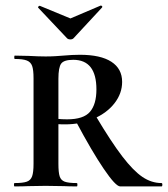

<svg xmlns="http://www.w3.org/2000/svg" viewBox="-20 -667 601 687"><path d="M255 0Q226 0 209 -1L143 -2L81 -1Q63 0 32 0Q30 0 30 -6Q30 -12 32 -12Q62 -12 76 -17Q90 -22 95 -36.5Q100 -51 100 -81V-387Q100 -417 95 -431Q90 -445 76 -450.5Q62 -456 33 -456Q31 -456 31 -462Q31 -468 33 -468L82 -467Q120 -465 143 -465Q162 -465 178 -466Q194 -467 206 -468Q239 -471 266 -471Q340 -471 378.5 -446Q417 -421 417 -374Q417 -333 390 -298Q363 -263 316 -242.5Q269 -222 213 -222Q181 -222 158 -226L157 -247Q182 -240 220 -240Q279 -240 302 -267Q325 -294 325 -347Q325 -453 242 -453Q209 -453 199 -439.5Q189 -426 189 -385V-81Q189 -50 193.5 -36Q198 -22 211.5 -17Q225 -12 255 -12Q257 -12 257 -6Q257 0 255 0ZM558 0H410Q394 0 351.5 -62.5Q309 -125 252 -232L322 -253Q378 -159 417.5 -107.5Q457 -56 489.5 -34Q522 -12 558 -12Q561 -12 561 -6Q561 0 558 0ZM116 -641Q116 -643 119 -645Q122 -647 123 -646L232 -601L340 -647H341Q344 -647 345.5 -644.5Q347 -642 345 -640L243 -530Q239 -526 232 -526Q224 -526 220 -530L117 -639Z"/></svg>

Font: Cormorant Unicase SemiBold
Style: Regular
Weight: 600
Designer: Christian Thalmann (Catharsis Fonts)
Foundry: Catharsis Fonts
Version: Version 4.000